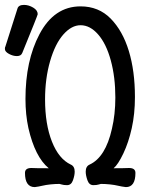

<svg xmlns="http://www.w3.org/2000/svg" viewBox="-76 -743 596 784"><path d="M66 21Q26 21 26 -37Q26 -57 52 -57Q67 -56 123 -56Q67 -102 40 -220Q28 -275 28 -339Q28 -495 85 -603Q145 -717 253 -717Q327 -717 376 -667Q425 -617 450 -535Q475 -453 475 -347Q475 -278 462 -219.5Q449 -161 427.5 -116Q406 -71 388 -56Q429 -56 451 -57Q477 -57 477 -37Q477 21 438 21Q421 19 406.5 15.5Q392 12 373 10Q354 8 336 8Q334 8 326.5 10.5Q319 13 305 13Q288 13 281 -7Q274 -27 274 -42Q274 -64 290 -71Q355 -101 381 -217Q395 -276 395 -345Q395 -428 376.5 -496Q358 -564 325 -602Q292 -640 253 -640Q216 -640 182.5 -602Q149 -564 128.5 -493Q108 -422 108 -337Q108 -236 136 -165Q164 -94 213 -71Q229 -64 229 -42Q229 -27 222 -7Q215 13 198 13Q184 13 176.5 10.5Q169 8 167 8Q149 8 130 10Q111 12 96.5 15.5Q82 19 66 21ZM-7 -514Q-23 -514 -39.5 -523Q-56 -532 -56 -543Q-56 -551 -54 -553L-5 -707Q-1 -723 22 -723Q41 -723 59.5 -712Q78 -701 78 -685Q78 -681 15 -527Q10 -514 -7 -514Z"/></svg>

Font: LXGW WenKai Mono Medium
Style: Regular
Weight: 500
Monospace: yes
Designer: LXGW / Fontworks Inc.
Foundry: LXGW / Fontworks Inc.
Version: Version 1.520; June 14, 2025